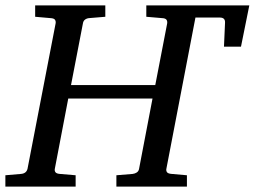

<svg xmlns="http://www.w3.org/2000/svg" viewBox="-35 -691 943 711"><path d="M-15.1 0V-42L42 -46.9Q62.5 -48.3 66.9 -65.9L170.9 -604Q172.4 -612.3 168.5 -617.9Q164.6 -623.5 150.9 -624L95.2 -628.9V-670.9H355V-628.9L295.9 -624Q287.1 -623.5 280.3 -618.7Q273.4 -613.8 272 -604L228 -376H540L584 -604Q585.4 -612.3 581.5 -617.9Q577.6 -623.5 564 -624L506.8 -628.9V-670.9H767.1V-628.9L714.8 -657.2Q694.8 -655.8 690.9 -637.2L581.1 -65.9Q579.6 -58.6 583.5 -53.2Q587.4 -47.9 601.1 -46.9L657.2 -42V0H396V-42L456.1 -46.9Q464.8 -47.9 471.7 -52.5Q478.5 -57.1 480 -65.9L529.8 -326.2H217.8L168 -65.9Q166.5 -58.6 170.4 -53.2Q174.3 -47.9 187 -46.9L245.1 -42V0ZM794.4 -518.1 798.3 -606Q799.8 -626 779.3 -626H582V-670.9H888.2L857.4 -518.1Z"/></svg>

Font: Charis
Style: Italic
Weight: 400
Italic angle: -11°
Designer: Walt Agee, Miriam Martin, Annie Olsen, Victor Gaultney, Lorna Priest, Alan Ward, Bob Hallissy, Martin Hosken, Sharon Cor
Foundry: SIL Global
Version: Version 7.000